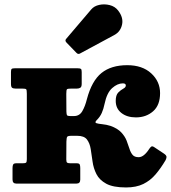

<svg xmlns="http://www.w3.org/2000/svg" viewBox="-20 -828 771 866"><path d="M726.5 -105Q705.5 -69.5 682 -41.8Q658.5 -14 626.5 1.8Q594.5 17.5 548.5 17.5Q490 17.5 459 0.5Q428 -16.5 414.8 -43Q401.5 -69.5 397.5 -99.2Q393.5 -129 389.2 -155.5Q385 -182 372.2 -198.8Q359.5 -215.5 328 -215.5H302.5Q286 -215.5 283 -210.8Q280 -206 279.5 -189.5L279 -108.5Q279 -97 283 -94.2Q287 -91.5 299 -91.5H326.5Q337 -91.5 339.5 -86.2Q342 -81 342 -70V-18Q342 0 325.5 0H53Q36.5 0 36.5 -18.5V-70Q36.5 -81 39.5 -86.2Q42.5 -91.5 53 -91.5H81.5Q94 -91.5 97.5 -94.5Q101 -97.5 101 -110V-405Q101 -422 98.2 -425.2Q95.5 -428.5 78.5 -428.5H49.5Q39 -428.5 34.2 -432.5Q29.5 -436.5 29.5 -450V-503Q29.5 -514 32.5 -517Q35.5 -520 46.5 -520H330.5Q341.5 -520 345 -517.2Q348.5 -514.5 348.5 -503V-449.5Q348.5 -436.5 342.5 -432.5Q336.5 -428.5 327.5 -428.5H303Q285.5 -428.5 282.2 -425.5Q279 -422.5 279 -404.5L279.5 -325Q280 -313.5 281.8 -309Q283.5 -304.5 299.5 -304.5H313.5Q338.5 -304.5 351.2 -326.5Q364 -348.5 372 -381Q394 -463.5 437.8 -498.8Q481.5 -534 554 -534Q622 -534 662 -497.2Q702 -460.5 702 -408Q702 -353.5 670.5 -326Q639 -298.5 593 -298.5Q553 -298.5 527.5 -318.5Q502 -338.5 502 -373Q502 -399 513.2 -410.5Q524.5 -422 536 -428Q547.5 -434 547.5 -442.5Q547.5 -452 534 -452Q510 -452 486 -430.8Q462 -409.5 451.5 -359Q447 -336.5 439 -318.5Q431 -300.5 416 -286Q406 -275.5 414.5 -272.5Q423 -269.5 441.5 -267.8Q460 -266 479 -260Q510.5 -248.5 527 -230.8Q543.5 -213 551 -193.8Q558.5 -174.5 563.8 -157.5Q569 -140.5 577.8 -129.8Q586.5 -119 605.5 -119Q629 -119 653.5 -157Q657.5 -163 662 -166.5Q666.5 -170 674.5 -165L719 -135.5Q732 -127 731 -119Q730 -111 726.5 -105ZM325 -589.5 279.5 -636.5Q271 -645.5 279.5 -654L391.5 -785.5Q404.5 -801 427.8 -806Q451 -811 474.8 -805Q498.5 -799 512.5 -781Q537.5 -749 530.5 -717Q523.5 -685 495.5 -670L341.5 -587Q332.5 -581.5 325 -589.5Z"/></svg>

Font: Besley* Heavy
Style: Regular
Weight: 800
Designer: Owen Earl
Foundry: indestructible type*
Version: Version 3.000; ttfautohint (v1.8.3)